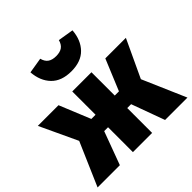

<svg xmlns="http://www.w3.org/2000/svg" viewBox="-207 -1007 1195 1195"><g transform="rotate(-45 390.5 -409.5)"><path d="M778 -534 662 -286 786 0H589L509 -219H475V0H306V-219H272L191 0H-5L119 -286L3 -534H185L269 -329H306V-534H475V-329H512L597 -534ZM206 -802 309 -819Q317 -788 337 -774Q357 -760 391 -760Q425 -760 445 -774Q465 -788 473 -819L576 -802Q570 -722 523.5 -674Q477 -626 391 -626Q305 -626 258.5 -674Q212 -722 206 -802Z"/></g></svg>

Font: Fira Sans Black
Style: Regular
Weight: 900
Designer: Carrois Corporate & Edenspiekermann AG
Foundry: Carrois Corporate GbR & Edenspiekermann AG
Version: Version 4.203